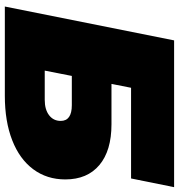

<svg xmlns="http://www.w3.org/2000/svg" viewBox="7 -747 740 794"><g transform="rotate(90 377.0 -350.0)"><path d="M147 -700H754L718 -522H343L327 -441H494Q603 -441 662.5 -391Q722 -341 722 -250Q722 -174 680 -117.5Q638 -61 560 -30.5Q482 0 376 0H7ZM393 -165Q433 -165 456.5 -183Q480 -201 480 -231Q480 -277 415 -277H294L272 -165Z"/></g></svg>

Font: Montserrat Alternates Black
Style: Italic
Weight: 900
Italic angle: -11.3°
Designer: Julieta Ulanovsky
Foundry: Julieta Ulanovsky
Version: Version 7.200